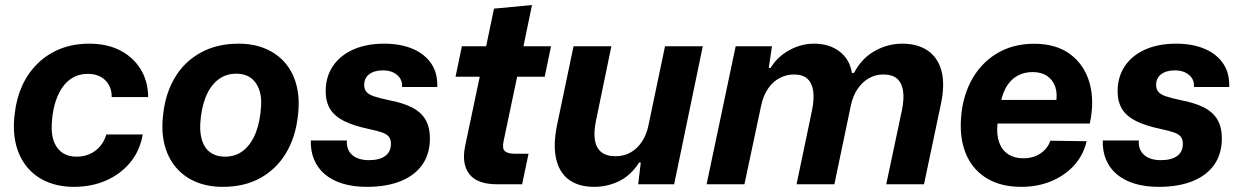

<svg xmlns="http://www.w3.org/2000/svg" viewBox="-20 -716 4820 746"><path d="M267.4 10Q208.6 10 162.3 -9.8Q116 -29.6 85 -67.1Q54 -104.7 41.4 -157.4Q28.9 -210 37.4 -275.7Q43.9 -333.6 66.1 -382.7Q88.4 -431.9 125.7 -468.6Q163 -505.4 213.4 -525.9Q263.9 -546.3 327.3 -546.3Q395.7 -546.3 446.6 -520.2Q497.4 -494.1 526.2 -447.5Q555 -400.9 555.7 -338.9H414.1Q414.3 -366.6 402.6 -386.8Q390.9 -407 370.2 -418Q349.6 -429 321.6 -429Q287.3 -429 261.5 -413.6Q235.7 -398.1 218.5 -370.7Q201.3 -343.3 191.8 -307.1Q182.3 -270.9 180.9 -229Q179.4 -189.3 191 -162.1Q202.6 -134.9 224.6 -121.1Q246.6 -107.3 276.9 -107.3Q305.4 -107.3 328.4 -117.4Q351.4 -127.6 368.1 -146.6Q384.9 -165.6 393.3 -193.6H534.6Q524.1 -131.7 486.9 -85.9Q449.6 -40.1 393.1 -15.1Q336.6 10 267.4 10Z M845.4 10Q786.6 10 739.9 -9.9Q693.3 -29.9 662.1 -67.4Q631 -105 618.4 -157.5Q605.9 -210 614.4 -275.1Q623.7 -356 660.9 -416.9Q698 -477.9 760.9 -512.1Q823.7 -546.3 906.9 -546.3Q965.7 -546.3 1012.2 -526.5Q1058.7 -506.7 1089.7 -469.5Q1120.7 -432.3 1133.1 -380.1Q1145.6 -328 1137 -262.6Q1127.7 -181 1090.4 -119.7Q1053.1 -58.4 991.3 -24.2Q929.4 10 845.4 10ZM853.7 -107.3Q896.7 -107.3 926.9 -132.1Q957.1 -157 974.3 -201.5Q991.4 -246 994.4 -304.9Q996.4 -335.1 989.9 -358.4Q983.4 -381.7 970.9 -397.6Q958.4 -413.4 940.1 -421.6Q921.9 -429.7 898.3 -429.7Q856 -429.7 825.6 -405Q795.1 -380.3 778 -335.8Q760.9 -291.3 757.9 -231.9Q756.9 -201.3 762.9 -178Q768.9 -154.7 781.2 -139Q793.6 -123.3 812.2 -115.3Q830.9 -107.3 853.7 -107.3Z M1405.7 10Q1352.3 10 1310.9 -2.7Q1269.6 -15.4 1241.6 -39.4Q1213.7 -63.3 1200.1 -96.6Q1186.4 -129.9 1187.7 -170.3H1327.7Q1326.1 -145.9 1336.1 -128.8Q1346 -111.7 1365.8 -102.7Q1385.6 -93.7 1412.6 -93.7Q1455.1 -93.7 1477 -110.1Q1498.9 -126.6 1498.9 -157.1Q1498.9 -174.7 1490.7 -184.9Q1482.6 -195 1464.2 -201.4Q1445.9 -207.9 1415.7 -214.3Q1354.3 -226.9 1316.7 -245.9Q1279.1 -264.9 1262.3 -293.1Q1245.4 -321.3 1245.4 -360.9Q1245.4 -417.7 1273.7 -459.5Q1302 -501.3 1353.1 -523.8Q1404.3 -546.3 1472.7 -546.3Q1536.9 -546.3 1583.9 -526.1Q1631 -505.9 1656 -468.5Q1681 -431.1 1679 -378H1542Q1543.6 -398.1 1534.1 -412.3Q1524.7 -426.4 1507.9 -434.5Q1491 -442.6 1467.6 -442.6Q1434.4 -442.6 1414.7 -427.6Q1395 -412.7 1395 -385.6Q1395 -369.4 1404.1 -358.9Q1413.1 -348.3 1434.2 -341.4Q1455.3 -334.4 1490 -327Q1545 -316.7 1580.5 -298.6Q1616 -280.6 1633.2 -251.1Q1650.4 -221.6 1650.4 -178Q1650.4 -118.6 1621.2 -76.6Q1592 -34.6 1537.1 -12.3Q1482.1 10 1405.7 10Z M1911.6 0Q1833.6 0 1803.2 -40.1Q1772.9 -80.1 1787.4 -149.4L1844 -417.9H1750L1774.6 -536.3H1868.9L1899.3 -682.4L2047 -696.4L2013.9 -536.3H2121L2096.4 -417.9H1989.3L1936.3 -166Q1930.6 -137 1942.5 -127.9Q1954.4 -118.7 1980.9 -118.7H2033.6L2008.7 0Z M2288.6 10Q2228 10 2190.3 -17.9Q2152.6 -45.9 2140.6 -99.8Q2128.6 -153.7 2144.6 -231.3L2208.4 -536.3H2355.4L2295.4 -245.7Q2286.4 -202.6 2291.4 -171.9Q2296.3 -141.3 2316.2 -125.1Q2336.1 -109 2371.6 -109Q2404.3 -109 2430.2 -123.7Q2456.1 -138.4 2474.2 -165.6Q2492.3 -192.7 2499.6 -229.3L2563.9 -536.3H2710.6L2599.3 0H2459.7L2469.7 -84.4H2463.1Q2431.1 -34.3 2385.4 -12.1Q2339.7 10 2288.6 10Z M2725.4 0 2838.4 -536.3H2979.4L2967 -452.1H2974.1Q3000.3 -495.4 3046.5 -520.9Q3092.7 -546.3 3143.4 -546.3Q3202 -546.3 3241.9 -515.9Q3281.9 -485.4 3289.9 -432.6H3298.3Q3327.4 -489 3378.1 -517.6Q3428.7 -546.3 3486 -546.3Q3544.7 -546.3 3584.1 -519.8Q3623.4 -493.3 3637.8 -441.5Q3652.1 -389.7 3635.9 -312.1L3570.1 0H3423.4L3484.1 -286.6Q3493.1 -329.7 3489.1 -360.9Q3485.1 -392.1 3466.5 -409.4Q3447.9 -426.6 3412.1 -426.6Q3381.4 -426.6 3355.6 -411.8Q3329.9 -397 3311.8 -370.1Q3293.7 -343.1 3285.7 -305.3L3221.9 0H3074.9L3134.9 -286.6Q3143.9 -330.3 3139.7 -361.5Q3135.6 -392.7 3117.4 -409.6Q3099.3 -426.6 3064.9 -426.6Q3035.7 -426.6 3009.8 -413.1Q2983.9 -399.7 2965 -372.9Q2946.1 -346.1 2937.4 -305.9L2872.4 0Z M3948 10Q3871.7 10 3818.2 -20.8Q3764.7 -51.7 3738 -107.3Q3711.3 -163 3713 -236.7Q3715.3 -327.3 3751 -397.2Q3786.7 -467 3850.2 -506.5Q3913.7 -546 3998 -546Q4083.7 -546 4138.3 -505.3Q4193 -464.7 4213.2 -394.5Q4233.3 -324.3 4214.3 -236H3855.7Q3851.3 -193.3 3862 -163.2Q3872.7 -133 3896.8 -117Q3921 -101 3955.7 -101Q3995.3 -101 4023 -120Q4050.7 -139 4061 -169.3L4202 -167.3Q4189.3 -113 4153.2 -73.3Q4117 -33.7 4064.2 -11.8Q4011.3 10 3948 10ZM3868.3 -317.7 3859.7 -327.7H4092.3L4083 -316.3Q4089.3 -352.7 4079.8 -379.5Q4070.3 -406.3 4048 -421.2Q4025.7 -436 3992 -436Q3959.7 -436 3934.3 -422.2Q3909 -408.3 3892.3 -382.2Q3875.7 -356 3868.3 -317.7Z M4482.7 10Q4429.3 10 4387.9 -2.7Q4346.6 -15.4 4318.6 -39.4Q4290.7 -63.3 4277.1 -96.6Q4263.4 -129.9 4264.7 -170.3H4404.7Q4403.1 -145.9 4413.1 -128.8Q4423 -111.7 4442.8 -102.7Q4462.6 -93.7 4489.6 -93.7Q4532.1 -93.7 4554 -110.1Q4575.9 -126.6 4575.9 -157.1Q4575.9 -174.7 4567.7 -184.9Q4559.6 -195 4541.2 -201.4Q4522.9 -207.9 4492.7 -214.3Q4431.3 -226.9 4393.7 -245.9Q4356.1 -264.9 4339.3 -293.1Q4322.4 -321.3 4322.4 -360.9Q4322.4 -417.7 4350.7 -459.5Q4379 -501.3 4430.1 -523.8Q4481.3 -546.3 4549.7 -546.3Q4613.9 -546.3 4660.9 -526.1Q4708 -505.9 4733 -468.5Q4758 -431.1 4756 -378H4619Q4620.6 -398.1 4611.1 -412.3Q4601.7 -426.4 4584.9 -434.5Q4568 -442.6 4544.6 -442.6Q4511.4 -442.6 4491.7 -427.6Q4472 -412.7 4472 -385.6Q4472 -369.4 4481.1 -358.9Q4490.1 -348.3 4511.2 -341.4Q4532.3 -334.4 4567 -327Q4622 -316.7 4657.5 -298.6Q4693 -280.6 4710.2 -251.1Q4727.4 -221.6 4727.4 -178Q4727.4 -118.6 4698.2 -76.6Q4669 -34.6 4614.1 -12.3Q4559.1 10 4482.7 10Z"/></svg>

Font: Mona Sans ExtraLight
Style: Italic
Weight: 200
Italic angle: -11.6951°
Designer: Deni Anggara
Foundry: GitHub
Version: Version 2.000